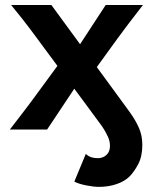

<svg xmlns="http://www.w3.org/2000/svg" viewBox="-20 -518 611 768"><path d="M243.7 -300.8 285.2 -175.3 168.5 0H19.5Q46.4 -35.2 64.2 -58.1Q82 -81.1 94.7 -98.1Q107.4 -115.2 119.6 -131.8ZM329.6 -197.8 290.5 -326.2 402.8 -498H551.8Q514.2 -449.2 492.9 -421.6Q471.7 -394 451.7 -366.2ZM185.5 -498 447.8 -139.6Q477.1 -100.1 500 -68.1Q522.9 -36.1 536.1 -5.6Q549.3 24.9 549.3 61Q549.3 107.4 533 138.4Q516.6 169.4 498 188Q478.5 207.5 446 218.5Q413.6 229.5 376 229.5Q354.5 229.5 325 223.6Q295.4 217.8 277.3 208.5L323.2 97.7Q334 107.4 345.5 111.1Q356.9 114.7 371.1 114.7Q392.1 114.7 406 101.6Q419.9 88.4 419.9 65.9Q419.9 46.4 411.4 28.3Q402.8 10.3 396 -0.5Q389.6 -11.2 380.1 -23.7Q370.6 -36.1 344.7 -71.8L127 -366.2Q110.4 -388.7 97.2 -406.2Q84 -423.8 67.4 -444.8Q50.8 -465.8 24.4 -498Z"/></svg>

Font: Andika
Style: Bold
Weight: 700
Designer: Victor Gaultney, Annie Olsen, Julie Remington, Don Collingsworth, Eric Hays, Becca Hirsbrunner
Foundry: SIL International
Version: Version 6.101